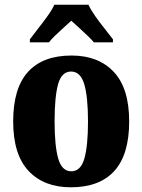

<svg xmlns="http://www.w3.org/2000/svg" viewBox="-20 -786 605 816"><path d="M281 10Q167 10 101.5 -59.5Q36 -129 36 -270Q36 -411 99 -480.5Q162 -550 284 -550Q398 -550 463.5 -480.5Q529 -411 529 -270Q529 -129 466 -59.5Q403 10 281 10ZM283 -58Q323 -58 338.5 -112Q354 -166 354 -270Q354 -375 338 -428.5Q322 -482 282 -482Q242 -482 227 -428.5Q212 -375 212 -270Q212 -166 227.5 -112Q243 -58 283 -58ZM107 -619Q121 -638 141.5 -664Q162 -690 181.5 -717Q201 -744 211 -766H356Q366 -744 385 -717Q404 -690 425 -664Q446 -638 460 -619V-606H379Q372 -615 354 -632.5Q336 -650 316 -668Q296 -686 283 -698Q269 -685 250 -668Q231 -651 214 -634.5Q197 -618 188 -606H107Z"/></svg>

Font: Noto Serif Condensed Black
Style: Regular
Weight: 900
Width: 3
Designer: Monotype Design Team
Foundry: Monotype Imaging Inc.
Version: Version 2.015; ttfautohint (v1.8.4.7-5d5b)